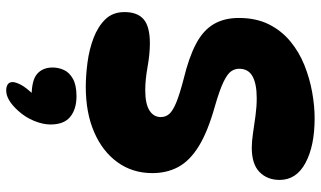

<svg xmlns="http://www.w3.org/2000/svg" viewBox="-228 -548 1036 620"><g transform="rotate(90 290.0 -238.0)"><path d="M261 3Q224 3 182 -2.5Q140 -8 103 -22Q66 -36 42.5 -60Q19 -84 19 -122Q19 -164 42.5 -184Q66 -204 120 -204Q154 -204 196 -196.5Q238 -189 271 -189Q315 -189 336.5 -202.5Q358 -216 358 -239Q358 -255 348 -266.5Q338 -278 311.5 -289Q285 -300 235 -313Q165 -330 121.5 -353Q78 -376 58 -410Q38 -444 38 -491Q38 -547 58.5 -588Q79 -629 113.5 -657.5Q148 -686 190.5 -703Q233 -720 277.5 -728Q322 -736 362 -736Q451 -736 506 -706.5Q561 -677 561 -623Q561 -583 535.5 -558Q510 -533 457 -533Q437 -533 410 -537Q383 -541 354 -545Q325 -549 297 -549Q251 -549 226.5 -535.5Q202 -522 202 -492Q202 -478 210.5 -466Q219 -454 245 -441.5Q271 -429 323 -414Q405 -391 452 -362Q499 -333 519 -296Q539 -259 539 -212Q539 -148 504 -99.5Q469 -51 406.5 -24Q344 3 261 3ZM292 178Q239 178 218.5 160Q198 142 198 110Q198 91 206 73.5Q214 56 234.5 44.5Q255 33 291 33Q332 33 357 53Q382 73 382 117Q382 141 370.5 169.5Q359 198 338 221Q321 240 304.5 250Q288 260 272 260Q260 260 252.5 255Q245 250 245 239Q245 230 253.5 213Q262 196 289 168Z"/></g></svg>

Font: DynaPuff Medium
Style: Regular
Weight: 500
Version: Version 2.000